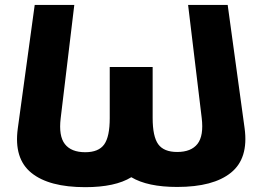

<svg xmlns="http://www.w3.org/2000/svg" viewBox="-20 -756 1078 791"><path d="M53.2 -226.1 123 -735.8H286.1L230 -269Q221.2 -195.8 247.3 -162.4Q273.4 -128.9 331.1 -128.9Q386.2 -128.9 409.2 -160.9Q432.1 -192.9 432.1 -269V-480H608.9V-270Q608.9 -193.8 631.8 -161.9Q654.8 -129.9 710 -129.9Q767.6 -129.9 793.7 -163.3Q819.8 -196.8 811 -270L754.9 -735.8H918L987.8 -227.1Q1004.4 -103.5 931.6 -44.7Q858.9 14.2 710 14.2Q587.9 14.2 521 -25.9Q454.6 15.1 331.1 15.1Q182.1 15.1 109.4 -43.7Q36.6 -102.5 53.2 -226.1Z"/></svg>

Font: Hussar Preview
Style: Bold
Weight: 700
Foundry: Cannot Into Space Fonts, PlusOne Fonts
Version: Version 2.29RC2 "Millennial"